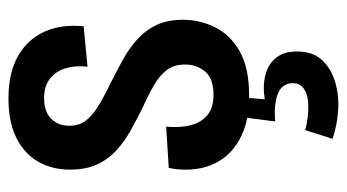

<svg xmlns="http://www.w3.org/2000/svg" viewBox="-198 -382 799 442"><g transform="rotate(-90 201.0 -161.5)"><path d="M201 13Q147 13 111.5 -3.5Q76 -20 57 -46.5Q38 -73 33 -106Q28 -139 35 -172L130 -178Q127 -147 133 -122.5Q139 -98 156 -83.5Q173 -69 203 -69Q241 -69 257 -88.5Q273 -108 273 -134Q273 -159 261 -175.5Q249 -192 227 -205Q205 -218 174 -232Q148 -245 122.5 -259Q97 -273 76 -292Q55 -311 43 -337Q31 -363 31 -399Q31 -441 49.5 -473Q68 -505 104.5 -523Q141 -541 195 -541Q254 -541 292.5 -519Q331 -497 348.5 -458.5Q366 -420 361 -368L268 -359Q271 -387 264.5 -409Q258 -431 241 -445Q224 -459 195 -459Q165 -459 148.5 -443Q132 -427 132 -401Q132 -379 143.5 -363.5Q155 -348 177 -334.5Q199 -321 228 -307Q258 -292 285 -277Q312 -262 332.5 -243Q353 -224 364.5 -199Q376 -174 376 -139Q376 -100 358.5 -65Q341 -30 303 -8.5Q265 13 201 13ZM102 205 122 142Q135 146 153 148Q171 150 188.5 148.5Q206 147 218 138.5Q230 130 230 113Q230 103 225 94.5Q220 86 210 81Q200 76 183 73.5Q166 71 142 73L153 -14H198L193 49Q224 44 249 50.5Q274 57 288.5 75Q303 93 303 123Q303 159 284 180Q265 201 234.5 210.5Q204 220 169 218Q134 216 102 205Z"/></g></svg>

Font: Bricolage Grotesque Condensed Medium
Style: Regular
Weight: 500
Width: 3
Designer: Mathieu Triay
Foundry: Atelier Triay
Version: Version 1.000;gftools[0.9.30]